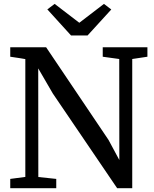

<svg xmlns="http://www.w3.org/2000/svg" viewBox="-20 -992 812 1012"><path d="M34 0V-49L113.5 -59.5V-680.5Q101 -683 87.5 -685Q74 -687 60.8 -689Q47.5 -691 34 -693V-743H223L552 -254.5L609 -148.5L608.5 -681L521.5 -693V-743H757V-693L677 -681V0H597.5L258.5 -499L181.5 -631.5L182 -59L276.5 -49V0ZM354.5 -805 229.5 -942.5 268 -971.5 398 -872 528 -971.5 566.5 -942 441.5 -805Z"/></svg>

Font: Merriweather 20pt
Style: Regular
Weight: 400
Version: Version 2.100